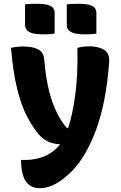

<svg xmlns="http://www.w3.org/2000/svg" viewBox="-20 -792 640 1012"><path d="M100 -547Q153 -547 181.5 -531.5Q210 -516 213 -479Q224 -345 255.5 -256.5Q287 -168 333 -117H339Q362 -185 376.5 -291Q391 -397 388 -540Q408 -545 422 -546.5Q436 -548 449 -548Q499 -548 529.5 -529Q560 -510 555 -460Q539 -248 485.5 -105.5Q432 37 358 111Q316 153 274 176.5Q232 200 189 200Q150 200 124 174Q109 159 100 127Q91 95 91 55V51H116Q159 51 203 36Q247 21 284 -16Q291 -23 297 -31Q258 -34 232 -46.5Q206 -59 183 -85Q152 -122 122.5 -178Q93 -234 71 -321.5Q49 -409 38 -540Q70 -547 100 -547ZM112 -769Q128 -771 145.5 -771.5Q163 -772 176 -772Q198 -772 219 -769Q240 -766 254 -755.5Q268 -745 268 -723V-615Q252 -612 234.5 -611.5Q217 -611 203 -611Q182 -611 161 -614.5Q140 -618 126 -629Q112 -640 112 -662ZM332 -769Q348 -771 365.5 -771.5Q383 -772 396 -772Q418 -772 439 -769Q460 -766 474 -755.5Q488 -745 488 -723V-615Q472 -612 454.5 -611.5Q437 -611 423 -611Q402 -611 381 -614.5Q360 -618 346 -629Q332 -640 332 -662Z"/></svg>

Font: Recursive Mn Csl St XBd
Style: Regular
Weight: 800
Monospace: yes
Version: Version 1.079;hotconv 1.0.112;makeotfexe 2.5.65598; ttfautoh